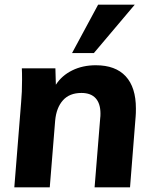

<svg xmlns="http://www.w3.org/2000/svg" viewBox="-20 -798 653 818"><path d="M559 -336Q559 -314 558 -303L534 0H383L407 -296Q408 -302 408 -314Q408 -357 387.5 -379.5Q367 -402 327 -402Q276 -402 248 -370.5Q220 -339 215 -284L192 0H41L70 -362Q74 -405 74 -459Q74 -491 73 -507H216L218 -437Q243 -476 287.5 -498Q332 -520 388 -520Q472 -520 515.5 -473Q559 -426 559 -336ZM380 -572H287L398 -778H554Z"/></svg>

Font: Muli ExtraBold
Style: Italic
Weight: 800
Italic angle: -4.541°
Designer: Vernon Adams
Foundry: Vernon Adams
Version: Version 2.000